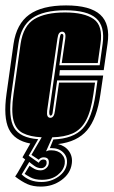

<svg xmlns="http://www.w3.org/2000/svg" viewBox="-27 -523 420 709"><path d="M124 166Q95 166 74.5 157Q54 148 29 129L38 115L66 66L56 58L85 7Q26 -4 5.5 -47Q-15 -90 -3 -176L23 -361Q34 -435 81 -469Q128 -503 217 -503Q306 -503 343.5 -468.5Q381 -434 370 -361L356 -264H194L192 -244H354L344 -176Q331 -85 294.5 -42Q258 1 187 9Q213 15 227.5 35Q242 55 238 82Q233 118 200 142Q167 166 124 166ZM126 149Q161 149 188.5 129.5Q216 110 220 82Q223 57 207 40.5Q191 24 163 24H157L170 -8Q244 -11 278.5 -48.5Q313 -86 326 -176L333 -226H184L168 -112Q167 -96 160 -96Q154 -96 155 -112L193 -380Q195 -391 196.5 -394.5Q198 -398 201 -398Q204 -398 206 -395Q208 -392 206 -380L192 -282H341L352 -361Q361 -426 328 -455.5Q295 -485 214 -485Q133 -485 91.5 -455.5Q50 -426 41 -361L15 -176Q3 -89 25 -51.5Q47 -14 114 -9L79 52L116 78Q123 66 133 66Q147 66 145 81Q144 88 138.5 93Q133 98 125 98Q112 98 100.5 90Q89 82 81 75L53 121Q81 149 126 149ZM128 141Q102 141 85.5 132Q69 123 64 119L82 89Q90 95 100 100.5Q110 106 123 106Q134 106 143 98.5Q152 91 153 81Q156 58 134 58Q123 58 116 67L89 49L127 -16Q84 -18 57.5 -31.5Q31 -45 22.5 -79.5Q14 -114 23 -176L49 -361Q59 -428 100 -452.5Q141 -477 213 -477Q284 -477 319 -452.5Q354 -428 344 -361L334 -290H201L214 -380Q216 -395 212.5 -400.5Q209 -406 203 -406Q196 -406 191.5 -400.5Q187 -395 185 -380L147 -114Q144 -88 159 -88Q173 -88 176 -114L191 -218H324L318 -176Q309 -112 290.5 -78Q272 -44 241.5 -30.5Q211 -17 166 -16L143 36Q147 34 151 33Q155 32 162 32Q187 32 201 46.5Q215 61 212 82Q208 106 185.5 123.5Q163 141 128 141Z"/></svg>

Font: Alumni Sans Collegiate One
Style: Italic
Weight: 400
Italic angle: -8°
Designer: Robert E. Leuschke
Foundry: Robert E. Leuschke
Version: Version 1.100